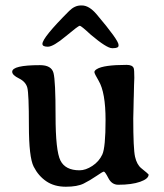

<svg xmlns="http://www.w3.org/2000/svg" viewBox="-20 -692 604 707"><path d="M527.3 -49.3Q527.3 -33.7 496.3 -22.7Q465.3 -11.7 415.5 -11.7Q391.6 -11.7 379.2 -35.9Q366.7 -60.1 362.5 -60.1Q358.4 -60.1 335 -43.9Q311.5 -27.8 288.1 -16.1Q264.6 -4.4 222.4 -4.4Q180.2 -4.4 150.9 -24.2Q121.6 -43.9 104 -78.4Q86.4 -112.8 86.4 -230Q86.4 -347.2 80.6 -369.1Q74.7 -391.1 49.8 -403.3Q24.9 -415.5 24.9 -427.7Q24.9 -452.1 127.4 -452.1Q169.4 -452.1 177 -423.3Q184.6 -394.5 184.6 -265.6Q184.6 -136.7 202.6 -100.8Q220.7 -64.9 272.9 -64.9Q295.4 -64.9 320.1 -81.1Q344.7 -97.2 356.7 -123Q368.7 -148.9 368.7 -250.2Q368.7 -351.6 343.3 -394.5Q327.6 -420.9 327.6 -426.5Q327.6 -432.1 336.4 -437.5Q361.3 -453.1 446.3 -453.1Q467.3 -453.1 472.2 -441.4Q474.6 -435.5 474.6 -405.3L473.6 -378.9Q472.7 -352.5 472.7 -338.4L472.2 -324.7Q471.7 -311 471.7 -297.4L470.7 -256.3Q470.7 -143.6 477.3 -114.7Q483.9 -85.9 500 -72.8Q527.3 -50.8 527.3 -49.3ZM416.5 -526.9V-523.9Q416.5 -514.6 396 -514.6H392.6Q373 -514.6 314 -564.5Q278.8 -597.2 273.7 -597.2Q268.6 -597.2 222.4 -558.6Q176.3 -520 156.2 -520Q136.2 -520 136.2 -530.3Q136.2 -553.2 234.4 -651.4Q254.9 -671.9 277.8 -671.9H281.7Q308.1 -671.9 335.9 -639.2Q416.5 -543.9 416.5 -526.9Z"/></svg>

Font: Averia Serif
Style: Regular
Weight: 500
Version: Version 1.0